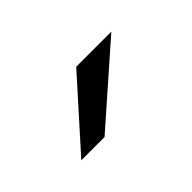

<svg xmlns="http://www.w3.org/2000/svg" viewBox="-30 -884 402 402"><g transform="rotate(-45 171.5 -683.0)"><path d="M185.1 -755.9H289.1L123 -609.9H54.2Z"/></g></svg>

Font: Junction Regular
Style: Regular
Weight: 500
Designer: Caroline Hadilaksono
Foundry: Caroline Hadilaksono
Version: Version 1.056